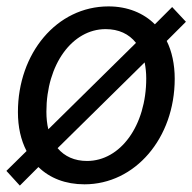

<svg xmlns="http://www.w3.org/2000/svg" viewBox="-26 -564 601 600"><path d="M238 12C396 12 520 -132 520 -318C520 -363 511 -404 495 -436L555 -496L512 -542L458 -488C423 -523 373 -544 313 -544C151 -544 30 -397 30 -214C30 -167 39 -127 57 -92L-6 -30L36 16L94 -42C130 -7 179 12 238 12ZM246 -61C207 -61 176 -75 154 -101L426 -369C429 -354 431 -337 431 -319C431 -171 350 -61 246 -61ZM119 -215C119 -363 200 -473 304 -473C345 -473 377 -458 399 -430L125 -160C121 -176 119 -195 119 -215Z"/></svg>

Font: Ronzino Oblique
Style: Italic
Weight: 400
Italic angle: -8°
Designer: Nunzio Mazzaferro
Foundry: Collletttivo
Version: Version 1.000;Glyphs 3.3 (3337)